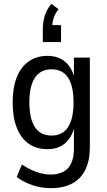

<svg xmlns="http://www.w3.org/2000/svg" viewBox="-20 -791 558 1000"><path d="M245 189Q197 189 151 174Q105 159 67 131L94 66Q120 83 145 94.5Q170 106 194.5 112Q219 118 243 118Q304 118 334.5 84.5Q365 51 365 -19V-128H367Q353 -73 317.5 -43.5Q282 -14 227 -14Q170 -14 129.5 -42.5Q89 -71 67.5 -125.5Q46 -180 46 -257Q46 -335 67.5 -389Q89 -443 130 -471.5Q171 -500 227 -500Q282 -500 318 -470.5Q354 -441 368 -384H365V-491H448V-24Q448 44 425 92Q402 140 356.5 164.5Q311 189 245 189ZM249 -85Q306 -85 334.5 -129Q363 -173 363 -258Q363 -343 334.5 -386.5Q306 -430 249 -430Q191 -430 162 -386.5Q133 -343 133 -258Q133 -172 162 -128.5Q191 -85 249 -85ZM203 -572V-637Q203 -676 213.5 -710Q224 -744 248 -771L285 -743Q266 -719 259 -696Q252 -673 252 -648L233 -660H298V-572Z"/></svg>

Font: Nunito Sans 10pt Condensed Medium
Style: Regular
Weight: 500
Width: 3
Designer: Vernon Adams
Foundry: Vernon Adams
Version: Version 3.101;gftools[0.9.27]